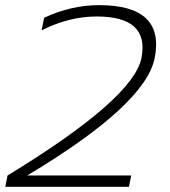

<svg xmlns="http://www.w3.org/2000/svg" viewBox="-36 -723 656 743"><path d="M-15.6 0 -6.8 -43.9Q479.5 -340.3 511.2 -498Q543.5 -659.2 338.4 -659.2Q231 -659.2 125 -605.5L134.8 -654.3Q239.7 -703.1 347.2 -703.1Q603.5 -703.1 562.5 -498Q526.4 -317.4 69.3 -43.9H471.7L462.9 0Z"/></svg>

Font: Sansation Light
Style: Light Italic
Weight: 300
Designer: Bernd Montag
Version: Version 1.301